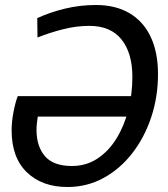

<svg xmlns="http://www.w3.org/2000/svg" viewBox="-20 -734 673 768"><path d="M267.5 -70Q324.5 -70 369.5 -99.5Q414.5 -129 445.8 -179.8Q477 -230.5 493.2 -294.2Q509.5 -358 509.5 -426Q509.5 -522 466 -576.2Q422.5 -630.5 337.5 -630.5Q285.5 -630.5 233 -617.2Q180.5 -604 130 -584L129 -661.5Q180 -685 240 -699.5Q300 -714 363.5 -714Q442.5 -714 498 -681.2Q553.5 -648.5 582.8 -586.5Q612 -524.5 612 -437.5Q612 -347 585 -265.5Q558 -184 509 -121Q460 -58 394 -22Q328 14 249.5 14Q148.5 14 87.5 -44.8Q26.5 -103.5 26.5 -212.5Q26.5 -247.5 34 -286.2Q41.5 -325 51 -349.5H565.5L549.5 -267.5H131Q129 -253.5 127.5 -240.2Q126 -227 126 -214Q126.5 -147 160.5 -108.5Q194.5 -70 267.5 -70Z"/></svg>

Font: Cabin
Style: Italic
Weight: 400
Width: 4
Italic angle: -10°
Designer: Pablo Impallari
Foundry: Pablo Impallari. http://www.impallari.com Igino Marini. http://www.ikern.com
Version: Version 3.001